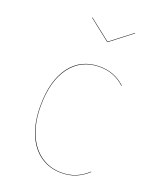

<svg xmlns="http://www.w3.org/2000/svg" viewBox="-138 -816 746 909"><g transform="rotate(20 234.5 -362.0)"><path d="M410 -477 408 -476Q356 -525 282 -525Q189 -525 135.5 -453.5Q82 -382 82 -256Q82 -174 107.5 -114.5Q133 -55 178 -24Q223 7 280 7Q322 7 353.5 -6.5Q385 -20 412 -45L414 -44Q387 -19 355 -5Q323 9 280 9Q222 9 176.5 -22Q131 -53 105.5 -113Q80 -173 80 -256Q80 -383 133.5 -455Q187 -527 282 -527Q357 -527 410 -477ZM385 -732 276 -648H274L167 -732L169 -733L275 -650L383 -733Z"/></g></svg>

Font: FiraGO Two
Style: Regular
Weight: 100
Designer: bBox Type
Foundry: bBox Type GmbH
Version: Version 1.001